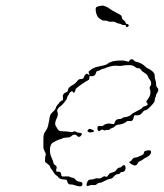

<svg xmlns="http://www.w3.org/2000/svg" viewBox="-20 -658 589 690"><path d="M418 -60Q426 -69 430 -61Q432 -58 431 -51Q429 -40 419 -40Q415 -40 413 -38Q410 -32 402.5 -32Q395 -32 385 -19Q382 -16 374.5 -15Q367 -14 355.5 -7.5Q344 -1 338.5 -1Q333 -1 328.5 3.5Q324 8 315.5 7Q307 6 300.5 9Q294 12 292 9.5Q290 7 292 0Q295 -8 298 -10.5Q301 -13 308 -13Q315 -13 320 -15.5Q325 -18 333 -17Q341 -16 346 -20Q354 -27 360 -23Q363 -22 364.5 -23Q366 -24 372 -32Q374 -36 384 -38.5Q394 -41 397 -46Q403 -56 412 -56Q414 -56 418 -60ZM508 -117Q523 -121 523 -111Q522 -101 507 -93Q498 -89 494.5 -85.5Q491 -82 484 -79.5Q477 -77 475 -71Q469 -59 456 -66Q452 -69 448 -71Q441 -74 448 -78Q453 -81 456 -86Q459 -91 465.5 -91.5Q472 -92 479 -95.5Q486 -99 491 -101Q496 -103 497 -108Q498 -111 498 -112Q498 -113 499.5 -114Q501 -115 502.5 -115.5Q504 -116 508 -117ZM297 -192Q300 -195 303 -195Q305 -195 311.5 -192Q318 -189 318 -187Q318 -184 310 -182.5Q302 -181 297 -184Q292 -187 297 -192ZM445 -440Q448 -445 453.5 -445Q459 -445 461 -441Q464 -437 470 -436Q488 -432 501 -420Q506 -414 513.5 -411Q521 -408 528.5 -401Q536 -394 536 -385Q536 -376 538.5 -370Q541 -364 541 -355.5Q541 -347 545 -343.5Q549 -340 549 -335Q549 -330 545 -324.5Q541 -319 541 -316.5Q541 -314 538.5 -308Q536 -302 536 -296.5Q536 -291 522 -276.5Q508 -262 503 -262Q498 -262 491.5 -253.5Q485 -245 477.5 -244Q470 -243 466.5 -244Q463 -245 461 -239Q459 -233 459 -231Q459 -229 456 -225.5Q453 -222 445.5 -223Q438 -224 436 -222Q425 -212 406 -210Q397 -209 393.5 -204.5Q390 -200 383 -198Q376 -196 374 -193Q372 -190 367.5 -191Q363 -192 359.5 -190Q356 -188 351 -191Q346 -194 341 -189.5Q336 -185 333 -188Q330 -191 330 -197Q330 -208 342 -205Q347 -204 351 -207Q364 -217 380 -213Q392 -210 392 -217Q392 -220 396 -225Q400 -230 407.5 -230Q415 -230 420.5 -234Q426 -238 431 -237Q434 -237 441.5 -240Q449 -243 452.5 -247Q456 -251 472.5 -259Q489 -267 491.5 -271Q494 -275 500.5 -276.5Q507 -278 509.5 -280.5Q512 -283 509 -288L505 -292L512 -303Q520 -313 520.5 -323Q521 -333 518.5 -338Q516 -343 520 -348Q524 -353 523 -360.5Q522 -368 518.5 -371.5Q515 -375 512 -382.5Q509 -390 504 -393Q489 -402 486 -408Q483 -413 476.5 -413Q470 -413 464 -418.5Q458 -424 443 -424Q428 -424 420.5 -422Q413 -420 402 -421.5Q391 -423 377.5 -419.5Q364 -416 359 -413.5Q354 -411 351 -411Q348 -411 341.5 -407Q335 -403 331 -403Q327 -403 325 -396Q321 -383 309 -384L302 -385L301 -378Q301 -373 299.5 -371.5Q298 -370 292 -367Q286 -364 271 -353.5Q256 -343 253 -339Q251 -337 251 -334Q251 -331 248.5 -328Q246 -325 244 -325Q242 -325 242 -327Q242 -329 240 -330Q238 -331 233.5 -327.5Q229 -324 229 -322Q229 -320 225 -315Q221 -310 221 -307Q221 -302 211.5 -290.5Q202 -279 196 -275Q193 -274 188.5 -267.5Q184 -261 186 -257Q191 -247 183 -231Q180 -225 178.5 -217Q177 -209 183 -201Q188 -191 192.5 -188.5Q197 -186 209 -186Q223 -186 230.5 -184Q238 -182 242 -184Q248 -188 254 -184Q258 -181 264 -181Q270 -181 273 -178.5Q276 -176 273 -173Q269 -166 262 -166Q261 -166 258 -169Q248 -180 234 -167Q231 -164 219 -163.5Q207 -163 204 -160.5Q201 -158 198 -158Q197 -158 192.5 -156.5Q188 -155 183 -152.5Q178 -150 173.5 -147.5Q169 -145 168 -144Q160 -137 159.5 -120.5Q159 -104 166 -90Q171 -79 172 -73Q173 -67 178 -65Q187 -60 182 -49Q181 -45 182.5 -42.5Q184 -40 188 -41Q193 -42 196.5 -39Q200 -36 200 -31Q200 -26 203 -24.5Q206 -23 216 -24Q226 -25 232 -22Q238 -19 242 -19Q246 -19 251.5 -12.5Q257 -6 266 -5Q273 -4 275 -1.5Q277 1 276 6Q274 16 253 9Q239 4 234 5Q224 6 221 -8Q220 -11 218.5 -12Q217 -13 209 -13Q193 -14 189 -22Q187 -25 182.5 -27.5Q178 -30 173.5 -37.5Q169 -45 164.5 -50.5Q160 -56 160 -59Q160 -62 151 -69L142 -76V-86Q142 -96 144 -100Q146 -104 141 -113Q136 -122 136 -130Q136 -138 136 -157Q136 -176 140 -181Q152 -197 154 -212Q155 -218 156.5 -224.5Q158 -231 159 -239Q160 -247 169.5 -255.5Q179 -264 180 -269Q181 -274 185 -279Q198 -296 201 -296Q208 -296 206 -309Q204 -321 217 -326Q224 -329 224 -333Q224 -343 239 -351Q248 -356 252.5 -361Q257 -366 260.5 -370Q264 -374 271 -374Q281 -374 282 -382Q283 -386 287 -390Q291 -394 293 -393Q295 -392 298 -390Q301 -388 301.5 -389.5Q302 -391 300 -394Q298 -398 298 -399.5Q298 -401 307.5 -408Q317 -415 330 -418Q360 -424 364 -427Q375 -436 392 -439Q420 -442 431 -439L442 -436ZM348 -638Q352 -638 361.5 -634Q371 -630 375 -626Q381 -621 397 -613Q411 -606 414.5 -603Q418 -600 418 -595Q418 -590 424 -586Q430 -582 431 -577Q432 -574 433 -573Q434 -572 436 -572Q440 -572 442 -569Q444 -566 440.5 -562.5Q437 -559 434.5 -561Q432 -563 432 -566Q432 -569 426.5 -568Q421 -567 417 -570Q413 -573 408.5 -573Q404 -573 397 -577Q390 -581 381 -580Q372 -579 369 -581.5Q366 -584 356.5 -584Q347 -584 346 -585.5Q345 -587 338.5 -591Q332 -595 328 -604Q325 -611 324 -620.5Q323 -630 326 -632Q328 -634 336.5 -636Q345 -638 348 -638Z"/></svg>

Font: TT2020 Style D
Style: Italic
Weight: 400
Italic angle: -15°
Version: Version 0.2.000